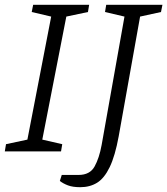

<svg xmlns="http://www.w3.org/2000/svg" viewBox="-26 -630 696 799"><path d="M-6 0 -1 -30 88 -49 187 -561 106 -580 112 -610H345L340 -580L250 -561L150 -49L233 -30L228 0ZM308 149Q277 149 257 141.5Q237 134 223 123L231 98H301Q348 98 367.5 63Q387 28 397 -27L492 -561L411 -580L416 -610H650L644 -580L557 -561L468 -63Q453 19 430.5 65.5Q408 112 378 130.5Q348 149 308 149Z"/></svg>

Font: Manuale Light
Style: Italic
Weight: 300
Italic angle: -11°
Version: Version 1.002